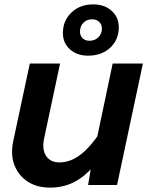

<svg xmlns="http://www.w3.org/2000/svg" viewBox="-20 -844 690 876"><path d="M254 -554 181 -211Q171 -162 190.5 -132.5Q210 -103 251 -103Q300 -103 345.5 -137Q391 -171 441 -246L435 -121Q385 -52 330.5 -20Q276 12 209 12Q149 12 107 -15Q65 -42 46 -90Q27 -138 41 -203L116 -554ZM632 -554 514 0H382L400 -108L494 -554ZM382 -590Q331 -590 299 -619Q267 -648 267 -693Q267 -750 306 -787Q345 -824 405 -824Q457 -824 489.5 -794.5Q522 -765 522 -720Q522 -663 483 -626.5Q444 -590 382 -590ZM388 -658Q413 -658 429 -674Q445 -690 445 -714Q445 -732 432.5 -744Q420 -756 401 -756Q376 -756 360.5 -740Q345 -724 345 -700Q345 -681 357 -669.5Q369 -658 388 -658Z"/></svg>

Font: Azeret Mono Thin SemiBold
Style: Italic
Weight: 600
Italic angle: -12°
Version: Version 1.002